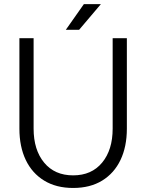

<svg xmlns="http://www.w3.org/2000/svg" viewBox="-20 -909 714 937"><path d="M144 -722.7V-281.2Q144 -177.7 195.3 -115.5Q246.6 -53.2 336.9 -53.2Q427.2 -53.2 478.5 -115.5Q529.8 -177.7 529.8 -281.2V-722.7H599.1V-281.2Q599.1 -193.4 568.1 -128.4Q537.1 -63.5 478.5 -27.6Q419.9 8.3 336.9 8.3Q254.4 8.3 195.6 -27.6Q136.7 -63.5 105.7 -128.4Q74.7 -193.4 74.7 -281.2V-722.7ZM366.2 -763.7H301.3L389.2 -888.7H472.2Z"/></svg>

Font: Giphurs Light
Style: Regular
Weight: 300
Version: Version 0.920; ttfautohint (v1.8.4.7-5d5b)